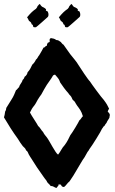

<svg xmlns="http://www.w3.org/2000/svg" viewBox="-20 -935 578 967"><path d="M70.3 -235.4C78.1 -222.7 85.9 -210 94.7 -199.2C101.6 -191.4 108.4 -188.5 111.3 -177.7C118.2 -174.8 122.1 -164.1 125 -157.2C128.9 -149.4 134.8 -141.6 139.6 -133.8C157.2 -105.5 174.8 -78.1 194.3 -51.8C198.2 -46.9 201.2 -41 206.1 -35.2C210 -30.3 214.8 -25.4 217.8 -17.6C222.7 -10.7 230.5 -5.9 235.4 2C248 1 252.9 8.8 263.7 11.7C268.6 8.8 269.5 2.9 274.4 0C274.4 -2.9 270.5 -8.8 287.1 -4.9C289.1 2.9 293.9 6.8 302.7 6.8C313.5 -1 319.3 -13.7 330.1 -21.5C336.9 -32.2 342.8 -40 349.6 -50.8C356.4 -61.5 361.3 -71.3 368.2 -82C379.9 -100.6 393.6 -127 406.2 -143.6C407.2 -145.5 419.9 -168 420.9 -169.9C424.8 -174.8 427.7 -177.7 430.7 -184.6C441.4 -197.3 491.2 -277.3 494.1 -287.1C499 -291 499 -297.9 505.9 -300.8C508.8 -305.7 511.7 -311.5 516.6 -316.4C519.5 -325.2 526.4 -333 531.2 -341.8C530.3 -345.7 533.2 -350.6 533.2 -355.5C533.2 -362.3 527.3 -368.2 522.5 -373C523.4 -377.9 526.4 -382.8 529.3 -387.7C522.5 -402.3 517.6 -412.1 502.9 -431.6C491.2 -443.4 440.4 -512.7 432.6 -525.4C425.8 -530.3 382.8 -594.7 376 -606.4C364.3 -627 347.7 -643.6 333 -663.1C322.3 -677.7 310.5 -695.3 299.8 -710C293 -712.9 291 -718.8 286.1 -723.6C279.3 -726.6 276.4 -733.4 263.7 -733.4C252 -741.2 251 -740.2 236.3 -743.2C233.4 -740.2 227.5 -741.2 230.5 -725.6C230.5 -722.7 223.6 -720.7 220.7 -719.7C217.8 -714.8 215.8 -710 215.8 -704.1C208 -705.1 208 -695.3 199.2 -695.3C192.4 -683.6 188.5 -673.8 177.7 -657.2C170.9 -650.4 168.9 -639.6 161.1 -634.8C156.2 -624 150.4 -616.2 142.6 -609.4C135.7 -594.7 129.9 -582 119.1 -571.3C117.2 -561.5 112.3 -553.7 103.5 -547.9C102.5 -542 99.6 -537.1 93.8 -532.2C90.8 -517.6 79.1 -510.7 76.2 -496.1C69.3 -491.2 67.4 -484.4 60.5 -480.5C53.7 -464.8 50.8 -453.1 36.1 -430.7C28.3 -418.9 20.5 -406.2 11.7 -391.6C10.7 -386.7 9.8 -382.8 9.8 -379.9C2.9 -373 6.8 -364.3 0 -343.8C22.5 -305.7 43.9 -271.5 70.3 -235.4ZM153.3 -404.3C160.2 -413.1 164.1 -422.9 169.9 -432.6C176.8 -443.4 181.6 -451.2 188.5 -460C197.3 -475.6 206.1 -493.2 215.8 -507.8C226.6 -524.4 238.3 -538.1 247.1 -554.7C250 -557.6 252.9 -556.6 256.8 -559.6C263.7 -550.8 270.5 -544.9 276.4 -535.2C279.3 -530.3 280.3 -526.4 283.2 -519.5C291 -506.8 313.5 -476.6 324.2 -465.8C328.1 -458 335 -454.1 338.9 -447.3C341.8 -442.4 343.8 -437.5 344.7 -434.6C348.6 -430.7 351.6 -426.8 356.4 -422.9C360.4 -416 363.3 -410.2 368.2 -403.3C378.9 -388.7 389.6 -377 397.5 -349.6C389.6 -342.8 387.7 -334 379.9 -329.1C376 -319.3 343.8 -265.6 334 -253.9C326.2 -238.3 320.3 -223.6 305.7 -204.1C291 -189.5 285.2 -170.9 272.5 -156.2C258.8 -164.1 229.5 -225.6 215.8 -243.2C209 -252 202.1 -258.8 197.3 -269.5C186.5 -280.3 182.6 -292 171.9 -300.8C168.9 -308.6 138.7 -352.5 130.9 -368.2C137.7 -382.8 142.6 -391.6 153.3 -404.3ZM116.2 -847.7C119.1 -844.7 118.2 -845.7 126 -830.1C127.9 -828.1 130.9 -827.1 134.8 -823.2C137.7 -820.3 137.7 -815.4 140.6 -811.5C147.5 -811.5 145.5 -802.7 148.4 -798.8C152.3 -797.9 156.2 -796.9 161.1 -797.9C163.1 -797.9 218.8 -847.7 220.7 -849.6C223.6 -852.5 226.6 -862.3 221.7 -874C220.7 -875 225.6 -875 210.9 -881.8C210.9 -884.8 215.8 -886.7 206.1 -893.6C202.1 -896.5 198.2 -898.4 193.4 -900.4C190.4 -903.3 188.5 -902.3 180.7 -915C173.8 -912.1 173.8 -907.2 168.9 -904.3C168 -897.5 164.1 -895.5 161.1 -890.6C145.5 -879.9 135.7 -871.1 116.2 -847.7ZM286.1 -830.1C288.1 -828.1 291 -827.1 294.9 -823.2C297.9 -820.3 297.9 -815.4 300.8 -811.5C307.6 -811.5 305.7 -802.7 308.6 -798.8C311.5 -797.9 315.4 -796.9 321.3 -797.9C323.2 -797.9 378.9 -847.7 380.9 -849.6C383.8 -852.5 386.7 -862.3 381.8 -874C380.9 -875 385.7 -875 371.1 -881.8C371.1 -884.8 376 -886.7 366.2 -893.6C362.3 -896.5 357.4 -898.4 352.5 -900.4C349.6 -903.3 348.6 -902.3 340.8 -915C334 -912.1 334 -907.2 329.1 -904.3C328.1 -897.5 324.2 -895.5 321.3 -890.6C305.7 -879.9 295.9 -871.1 276.4 -847.7C279.3 -844.7 278.3 -845.7 286.1 -830.1Z"/></svg>

Font: Caesar Dressing Cyrillic
Style: Regular
Weight: 400
Designer: Dathan Boardman
Foundry: Open Window
Version: Version 1.00;July 2, 2020;FontCreator 13.0.0.2642 64-bit